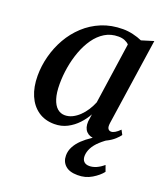

<svg xmlns="http://www.w3.org/2000/svg" viewBox="-138 -642 822 947"><g transform="rotate(20 273.0 -169.0)"><path d="M442.5 -88.5Q439.5 -66.5 445.5 -58.2Q451.5 -50 461.5 -50Q470.5 -50 481.8 -56.5Q493 -63 507 -77L519.5 -53.5Q513 -43.5 496.8 -28.5Q480.5 -13.5 456.2 -1.5Q432 10.5 401.5 10.5Q370 10.5 353.2 -7.5Q336.5 -25.5 338.5 -59L344 -98Q329.5 -71 306.2 -46Q283 -21 252.5 -5.2Q222 10.5 185.5 10.5Q136 10.5 100.5 -14Q65 -38.5 46 -82.8Q27 -127 27 -186Q27 -237.5 40.5 -289Q54 -340.5 80.2 -386.5Q106.5 -432.5 145 -468.2Q183.5 -504 233.8 -524.8Q284 -545.5 345.5 -545.5Q371.5 -545.5 398.2 -539.2Q425 -533 446 -523.5L509.5 -543ZM392.5 -482.5Q383.5 -492 369.2 -497.8Q355 -503.5 336.5 -503.5Q296.5 -503.5 265.5 -484.5Q234.5 -465.5 211.5 -432.8Q188.5 -400 173.2 -358.5Q158 -317 150.5 -272.5Q143 -228 143 -185Q143 -138 152.8 -107.8Q162.5 -77.5 179.5 -62.8Q196.5 -48 219 -48Q239 -48 258 -57.2Q277 -66.5 293.8 -82.5Q310.5 -98.5 323.8 -119Q337 -139.5 346 -161.5ZM379 208Q336.5 208 314.8 188.2Q293 168.5 293 136Q293 111.5 304.8 89.5Q316.5 67.5 336.5 48.5Q356.5 29.5 381.5 13Q406.5 -3.5 432.5 -16.5L453.5 -29.5L477.5 -17Q446.5 3 424.5 23.2Q402.5 43.5 391.5 64.5Q380.5 85.5 380 107Q380 126 390 136Q400 146 418.5 146Q436 146 455 137.8Q474 129.5 492.5 113.5L504 145.5Q486.5 168.5 453.2 188.5Q420 208.5 379 208Z"/></g></svg>

Font: Merriweather 72pt Medium
Style: Italic
Weight: 500
Italic angle: -7.8°
Version: Version 2.101